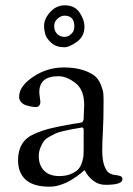

<svg xmlns="http://www.w3.org/2000/svg" viewBox="-20 -688 501 723"><path d="M146 -591Q146 -617 169 -642.5Q192 -668 224 -668Q261 -668 279.5 -641Q298 -614 298 -587Q298 -551 269.5 -530.5Q241 -510 223 -510Q192 -510 173.5 -526.5Q155 -543 150.5 -559Q146 -575 146 -591ZM184 -590Q184 -572 195 -560.5Q206 -549 223 -549Q228 -549 235.5 -551.5Q243 -554 251.5 -563.5Q260 -573 260 -588Q260 -629 223 -629Q209 -629 196.5 -617.5Q184 -606 184 -590ZM48 -85Q48 -121 63 -145.5Q78 -170 108.5 -183.5Q139 -197 172 -205Q205 -213 252 -221Q258 -222 261 -222.5Q264 -223 269 -223.5Q274 -224 278 -225Q285 -226 287.5 -227Q290 -228 292.5 -231.5Q295 -235 295 -241Q295 -251 296 -268.5Q297 -286 297 -293Q297 -350 264 -375.5Q231 -401 200 -401Q128 -401 128 -341Q128 -333 130 -321Q132 -309 132 -305Q132 -285 114 -285Q108 -285 99 -286.5Q90 -288 78.5 -291.5Q67 -295 59.5 -303.5Q52 -312 52 -324Q52 -363 104.5 -398.5Q157 -434 220 -434Q263 -434 293 -424Q323 -414 337.5 -401.5Q352 -389 360 -368.5Q368 -348 369 -336.5Q370 -325 370 -308Q370 -236 367.5 -194.5Q365 -153 365 -122Q365 -85 373 -63.5Q381 -42 392 -36Q403 -30 414 -29Q425 -28 433 -25Q441 -22 441 -13Q441 8 378 8Q352 8 333.5 -6Q315 -20 307 -33.5Q299 -47 298 -47Q297 -47 290 -40.5Q283 -34 270.5 -25Q258 -16 242.5 -7Q227 2 206.5 8.5Q186 15 166 15Q102 15 73 -15Q48 -40 48 -85ZM126 -100Q126 -66 146 -45.5Q166 -25 203 -25Q229 -25 247.5 -33Q266 -41 275 -51Q284 -61 289 -77.5Q294 -94 294.5 -103Q295 -112 295 -127V-199Q295 -208 288 -208Q286 -208 283 -207Q280 -206 278 -206Q255 -202 249 -201Q243 -200 221 -195Q199 -190 190.5 -186Q182 -182 166.5 -173.5Q151 -165 144.5 -155.5Q138 -146 132 -131.5Q126 -117 126 -100Z"/></svg>

Font: OFL Sorts Mill Goudy TT
Style: Regular
Weight: 500
Version: Version 003.000